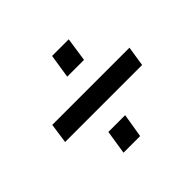

<svg xmlns="http://www.w3.org/2000/svg" viewBox="-125 -705 825 825"><g transform="rotate(-45 288.0 -292.5)"><path d="M54 -247 67 -338H536L522 -247ZM199 -37 216 -146H318L300 -37ZM259 -439 276 -548H377L361 -439Z"/></g></svg>

Font: Nunitoga
Style: Bold Italic
Weight: 700
Italic angle: -9°
Designer: Vernon Adams
Foundry: Vernon Adams
Version: Version 1.0